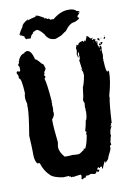

<svg xmlns="http://www.w3.org/2000/svg" viewBox="-101 -959 740 1065"><g transform="rotate(-10 269.5 -426.5)"><path d="M436 -733.9H438Q444.8 -731.9 453.6 -718.3H459.5Q460.4 -718.3 467.3 -720.2V-716.3H461.4V-708.5H465.3L471.2 -712.4H475.1Q475.1 -706.5 479 -706.5V-704.6L477.1 -700.7Q481 -700.7 481 -689H482.9L484.9 -698.7H488.8L486.8 -675.3L492.7 -663.6Q490.7 -663.6 490.7 -661.6L494.6 -659.7H496.6V-669.4H500.5Q503.4 -669.4 506.3 -659.7L504.4 -646V-634.3Q504.4 -626.5 506.3 -618.7Q504.4 -597.2 502.4 -597.2L504.4 -593.3V-587.4Q504.4 -585.4 502.4 -585.4Q504.4 -581.5 504.4 -579.6Q506.3 -521 516.1 -519V-524.9H518.1Q523.9 -524.9 523.9 -517.1Q523.9 -464.4 502.4 -390.1Q502.4 -382.3 500.5 -382.3L502.4 -378.4Q494.6 -342.3 488.8 -235.8Q484.9 -233.9 482.9 -233.9L484.9 -224.1L481 -226.1V-220.2Q484.9 -220.2 484.9 -218.3Q472.7 -201.2 471.2 -175.3Q473.1 -171.4 473.1 -169.4Q469.2 -160.6 463.4 -132.3Q465.3 -125 465.3 -116.7Q461.9 -114.7 457.5 -114.7V-99.1Q457.5 -91.3 438 -54.2Q438 -41.5 414.6 -22.9V-24.9Q418.5 -29.8 418.5 -30.8Q416.5 -30.8 412.6 -32.7Q397 0.5 397 4.4H393.1V-7.3H383.3Q383.3 -1.5 379.4 -1.5Q375.5 -1.5 375.5 -7.3Q365.7 -5.9 365.7 6.3Q367.7 6.3 371.6 8.3Q372.1 4.4 375.5 4.4V6.3Q375.5 17.1 365.7 20Q363.8 16.1 363.8 14.2H357.9Q357.9 25.9 346.2 25.9Q332.5 24.4 332.5 22L328.6 23.9L324.7 22Q314.9 27.8 309.1 27.8H305.2L301.3 25.9Q293.5 33.2 293.5 37.6H283.7Q281.7 43.5 272 43.5L270 39.6Q273.9 24.9 273.9 22Q270 22 270 16.1Q233.9 20 229 22Q225.1 20 223.1 20L219.2 22Q213.4 22 213.4 16.1H209.5L205.6 18.1V12.2Q178.7 14.2 172.4 14.2Q118.7 6.3 102.1 -11.2Q71.3 -39.1 57.1 -85.4Q53.2 -87.4 51.3 -87.4Q47.4 -85.4 45.4 -85.4Q29.8 -100.1 29.8 -140.1V-151.9Q29.8 -178.7 25.9 -245.6Q45.4 -359.4 45.4 -405.8Q45.4 -407.7 43.5 -407.7L45.4 -417.5V-423.3Q39.6 -442.4 39.6 -456.5Q39.6 -470.7 43.5 -481.9Q39.1 -565.9 27.8 -565.9Q23.9 -574.2 23.9 -575.7L25.9 -579.6Q22 -591.8 18.1 -597.2V-603Q18.1 -607.9 25.9 -608.9Q32.2 -605 35.6 -605L39.6 -610.8V-630.4Q33.7 -638.2 33.7 -642.1Q35.6 -646 35.6 -647.9Q33.7 -647.9 33.7 -649.9H35.6L39.6 -647.9Q39.6 -655.8 41.5 -655.8L39.6 -659.7V-661.6Q43.9 -661.6 45.4 -673.3Q60.5 -700.7 78.6 -700.7L82.5 -708.5L86.4 -706.5L92.3 -710.4H94.2Q119.6 -710.4 131.3 -657.7Q139.2 -657.7 164.6 -626.5Q174.3 -626.5 178.2 -601.1Q180.2 -601.1 180.2 -599.1Q180.2 -592.3 168.5 -577.6L170.4 -573.7Q168 -564 164.6 -564L172.4 -550.3Q170.4 -550.3 164.6 -542.5Q174.3 -512.2 182.1 -409.7Q182.1 -407.7 180.2 -407.7L182.1 -397.9Q182.1 -394 180.2 -394L182.1 -380.4V-370.6Q182.1 -363.8 180.2 -353Q182.1 -349.1 182.1 -347.2Q182.1 -329.6 166.5 -312Q166.5 -265.1 176.3 -181.2Q172.4 -163.6 172.4 -155.8Q172.4 -127.9 199.7 -97.2H217.3Q232.4 -97.2 244.6 -99.1Q254.4 -97.2 270 -97.2H277.8Q285.2 -97.2 305.2 -112.8Q311 -112.8 311 -122.6H314.9L318.8 -120.6Q331.5 -141.6 340.3 -190.9V-194.8Q338.4 -198.7 338.4 -200.7Q342.3 -207 342.3 -212.4Q339.4 -212.4 336.4 -218.3Q344.2 -242.7 350.1 -276.9Q356.9 -276.9 359.9 -321.8L357.9 -331.5L359.9 -335.4Q357.9 -343.3 357.9 -349.1Q357.9 -353.5 359.9 -370.6Q354 -381.3 354 -392.1Q358.4 -392.1 365.7 -458.5Q375.5 -478.5 383.3 -522.9Q381.3 -543.5 381.3 -546.4H377.4V-550.3Q377.4 -552.2 379.4 -552.2L371.6 -610.8Q377.4 -610.8 377.4 -630.4Q377.4 -632.3 375.5 -636.2Q377.4 -640.1 377.4 -642.1L375.5 -655.8H373.5Q373.5 -650.9 369.6 -646Q371.6 -635.3 371.6 -628.4V-626.5H367.7Q367.7 -633.3 363.8 -644Q367.7 -661.6 367.7 -667.5Q367.7 -668.9 365.7 -679.2Q371.6 -693.8 371.6 -696.8H373.5Q374.5 -696.8 379.4 -692.9H381.3Q381.3 -708 410.6 -712.4Q412.6 -708.5 412.6 -706.5H416.5V-712.4H420.4V-708.5H424.3Q424.3 -710.4 434.1 -730Q432.1 -730 432.1 -731.9ZM529.8 -720.2H533.7V-718.3H529.8ZM533.7 -714.4 535.6 -710.4V-708.5Q535.6 -705.6 529.8 -702.6Q525.9 -702.6 525.9 -706.5Q525.9 -709.5 533.7 -714.4ZM498.5 -712.4 502.4 -706.5V-698.7H500.5Q491.7 -702.6 490.7 -706.5V-710.4Q491.7 -710.4 498.5 -712.4ZM514.2 -712.4V-708.5H510.3Q510.7 -712.4 514.2 -712.4ZM479 -710.4H481V-706.5H479ZM467.3 -696.8V-692.9H469.2V-696.8ZM506.3 -689Q509.8 -687 516.1 -687V-685.1Q511.2 -673.3 500.5 -673.3H494.6V-675.3Q497.6 -683.1 500.5 -683.1Q501 -679.2 504.4 -679.2H506.3V-681.2Q504.4 -685.1 504.4 -687Q506.3 -687 506.3 -689ZM498.5 -649.9V-646Q502.4 -646 502.4 -649.9ZM496.6 -644V-640.1H500.5V-644ZM371.6 -558.1H375.5V-554.2H371.6ZM479 -218.3V-214.4H481V-218.3ZM263.7 -749.5H260.7Q223.1 -749.5 207 -785.2Q182.1 -816.4 168 -816.4Q146 -809.6 143.6 -801.8Q145 -801.8 145 -799.8Q135.7 -799.8 127 -773.9H125.5V-778.8L120.6 -775.4L107.4 -777.3Q104.5 -775.4 101.1 -775.4Q99.1 -783.2 94.7 -788.6L96.2 -792L78.1 -801.8Q75.2 -799.8 73.2 -799.8V-804.7H76.7V-806.6H73.2Q73.2 -804.7 71.8 -804.7L70.3 -808.1Q78.1 -824.7 94.7 -848.6Q94.7 -862.8 130.4 -882.8H133.8L127 -876.5H128.9Q147.9 -884.8 175.8 -889.6Q175.8 -887.7 177.7 -887.7L179.2 -891.1H172.9V-894.5H182.6Q189.5 -894.5 223.1 -875Q221.7 -871.6 221.7 -870.1H226.6V-873H228L239.3 -865.2H241.2V-868.2Q250.5 -864.7 253.9 -858.4L257.3 -860.4Q260.7 -860.4 260.7 -858.4Q263.7 -860.4 265.6 -860.4Q268.6 -858.4 270.5 -858.4Q316.4 -896 358.4 -896H364.7Q393.1 -896 405.3 -881.3Q420.4 -880.4 420.4 -871.6Q418.5 -871.6 418.5 -870.1L415 -871.6H410.2V-870.1Q417 -869.1 417 -865.2Q403.8 -856 403.8 -847.2Q407.2 -847.2 407.2 -842.3H408.7V-845.7H410.2Q410.2 -843.8 412.1 -840.8Q408.7 -832.5 382.8 -822.8Q356 -822.8 327.1 -782.2Q324.7 -782.2 297.9 -762.7Q266.1 -749.5 263.7 -749.5Z"/></g></svg>

Font: Mister Brush
Style: Regular
Weight: 400
Designer: GGBotNet
Foundry: GGBotNet
Version: 1.00